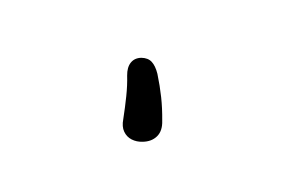

<svg xmlns="http://www.w3.org/2000/svg" viewBox="-39 -148 697 438"><g transform="rotate(-20 310.0 71.0)"><path d="M336.8 26.8Q332.7 55 326.6 79.8Q320.5 104.7 310.5 131.2Q303.3 153.2 287.4 160.5Q271.5 167.8 252 161Q239 156.7 230.3 147.4Q221.7 138.2 220.5 125.2Q219.3 112.3 228.2 97.5Q241.5 73.3 252.6 50.5Q263.7 27.7 270.5 7.2Q276.8 -10.8 288.5 -17.9Q300.2 -25 314.8 -20Q329.2 -14.5 333.9 -3.2Q338.7 8 336.8 26.8Z"/></g></svg>

Font: Monaspace Radon Var
Style: Regular
Weight: 400
Designer: Riley Cran and the Lettermatic Team
Version: Version 1.000 (Monaspace Radon Var)